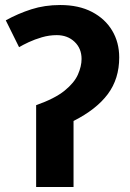

<svg xmlns="http://www.w3.org/2000/svg" viewBox="-20 -745 519 765"><path d="M220 -725Q294 -725 346.5 -697.5Q399 -670 427 -623Q455 -576 455 -516Q455 -431 409.5 -370Q364 -309 273 -263V0H124V-326Q198 -352 237 -383.5Q276 -415 290.5 -448Q305 -481 305 -510Q305 -552 277 -578.5Q249 -605 206 -605Q176 -605 147 -596.5Q118 -588 94.5 -577Q71 -566 56 -557L3 -664Q52 -691 105 -708Q158 -725 220 -725Z"/></svg>

Font: Noto IKEA Latin
Style: Bold
Weight: 700
Designer: Monotype Design Team
Foundry: Monotype Imaging Inc.
Version: Version 1.0